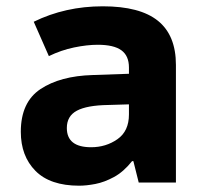

<svg xmlns="http://www.w3.org/2000/svg" viewBox="-20 -579 640 609"><path d="M231 10Q139 10 92.5 -37Q46 -84 46 -161Q46 -255 108.5 -296.5Q171 -338 274 -341L389 -345V-365Q389 -402 365 -419.5Q341 -437 290 -437Q256 -437 215 -428.5Q174 -420 135 -401L87 -510Q187 -559 306 -559Q424 -559 481 -513Q538 -467 538 -373V0H420L403 -68H399Q372 -34 341.5 -17.5Q311 -1 282.5 4.5Q254 10 231 10ZM269 -112Q316 -112 352.5 -137.5Q389 -163 389 -216V-248L323 -246Q256 -245 224 -228Q192 -211 192 -173Q192 -112 269 -112Z"/></svg>

Font: Noto Sans Mono ExtraBold
Style: Regular
Weight: 800
Designer: Monotype Design Team
Foundry: Monotype Imaging Inc.
Version: Version 2.014